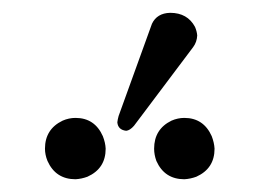

<svg xmlns="http://www.w3.org/2000/svg" viewBox="-20 -806 408 298"><path d="M244.1 -786.1Q271 -786.1 282.7 -764.2Q285.6 -757.3 286.1 -751Q285.6 -740.7 279.8 -732.9L188 -610.8Q181.6 -603.5 175.8 -603Q163.1 -604.5 162.1 -616.2Q162.6 -620.6 164.1 -626L215.8 -769Q223.6 -785.6 244.1 -786.1ZM49.8 -575.2Q49.8 -605.5 77.1 -618.7Q86.9 -623 97.2 -623Q127 -623 139.6 -594.7Q143.6 -584.5 144 -575.2Q144 -544.4 115.7 -531.7Q106.4 -528.3 97.2 -527.8Q66.4 -527.8 53.7 -556.2Q49.8 -565.9 49.8 -575.2ZM219.2 -575.2Q219.2 -605.5 246.1 -618.7Q255.9 -623 266.1 -623Q295.9 -623 308.6 -594.7Q312.5 -584.5 313 -575.2Q313 -544.4 284.7 -531.7Q275.4 -528.3 266.1 -527.8Q235.4 -527.8 222.7 -556.2Q219.2 -565.9 219.2 -575.2Z"/></svg>

Font: Linux Libertine Display O
Style: Regular
Weight: 400
Designer: Philipp H. Poll
Foundry: Philipp H. Poll
Version: Version 5.0.9